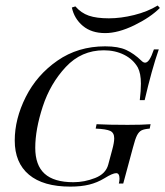

<svg xmlns="http://www.w3.org/2000/svg" viewBox="-20 -671 605 702"><path d="M414.5 0Q416.9 -8.9 416.9 -17.7Q416.9 -37.9 404.8 -37.9Q391.9 -37.9 362.1 -19.4Q335.5 -3.2 306 4Q276.6 11.3 237.1 11.3Q137.9 11.3 85.9 -32.3Q33.9 -75.8 33.9 -157.3Q33.9 -236.3 74.2 -316.5Q114.5 -396.8 189.9 -449.2Q265.3 -501.6 364.5 -501.6Q412.9 -501.6 441.5 -488.3Q470.2 -475 496.8 -449.2Q504 -441.9 510.5 -441.9Q518.5 -441.9 526.2 -453.2Q533.9 -464.5 542.7 -490.3H560.5Q534.7 -416.1 508.9 -304.8H491.1Q495.2 -339.5 495.2 -365.3Q495.2 -402.4 483.9 -424.2Q466.9 -454 433.9 -470.6Q400.8 -487.1 359.7 -487.1Q277.4 -487.1 220.6 -426.2Q163.7 -365.3 136.3 -281.5Q108.9 -197.6 108.9 -130.6Q108.9 -66.9 143.1 -35.9Q177.4 -4.8 248.4 -4.8Q288.7 -4.8 327.8 -20.2Q366.9 -35.5 375.8 -69.4L390.3 -123.4Q397.6 -150 397.6 -165.3Q397.6 -185.5 383.1 -192.3Q368.5 -199.2 329.8 -200.8L333.1 -216.9Q375.8 -214.5 446.8 -214.5Q501.6 -214.5 530.6 -216.9L527.4 -200.8Q507.3 -199.2 497.6 -194.4Q487.9 -189.5 481 -176.2Q474.2 -162.9 466.1 -131.5L430.6 0ZM556.5 -650.8 564.5 -641.9Q529.8 -607.3 471 -578.6Q412.1 -550 364.5 -550Q314.5 -550 283.1 -576.2Q251.6 -602.4 242.7 -643.5L255.6 -647.6Q276.6 -623.4 304.8 -613.7Q333.1 -604 378.2 -604Q421.8 -604 470.6 -616.1Q519.4 -628.2 556.5 -650.8Z"/></svg>

Font: Playfair Display SC
Style: Italic
Weight: 400
Italic angle: -14°
Designer: Claus Eggers Sørensen
Foundry: Claus Eggers Sørensen
Version: Version 1.202; ttfautohint (v1.6)